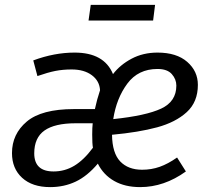

<svg xmlns="http://www.w3.org/2000/svg" viewBox="-20 -753 857 785"><path d="M442 -450Q471 -488 518 -513Q565 -538 624 -538Q702 -538 745.5 -500Q789 -462 789 -406Q789 -336 743.5 -294.5Q698 -253 622.5 -232.5Q547 -212 438 -202Q439 -127 471.5 -93Q504 -59 561 -59Q599 -59 633 -71Q667 -83 704 -109L740 -52Q651 12 553 12Q491 12 447 -13Q403 -38 380 -84Q337 -33 289.5 -10.5Q242 12 185 12Q112 12 70.5 -26Q29 -64 29 -127Q29 -205 89.5 -256Q150 -307 282 -307H368Q376 -345 389 -384Q387 -422 355.5 -445.5Q324 -469 273 -469Q237 -469 206.5 -463Q176 -457 133 -442L116 -506Q202 -538 285 -538Q406 -538 442 -450ZM443 -266Q577 -280 639 -309Q701 -338 701 -403Q701 -429 682.5 -450Q664 -471 624 -471Q545 -471 500.5 -411Q456 -351 443 -266ZM289 -249Q204 -249 162 -219.5Q120 -190 120 -126Q120 -52 199 -52Q245 -52 284 -75.5Q323 -99 360 -149Q357 -164 357 -203Q357 -231 359 -249ZM342 -669 351 -733H614L606 -669Z"/></svg>

Font: FiraGO Book
Style: Italic
Weight: 350
Italic angle: -8°
Designer: bBox Type GmbH
Foundry: bBox Type GmbH
Version: Version 1.001